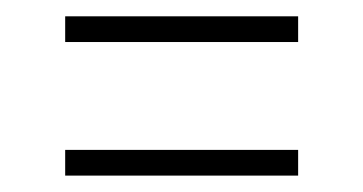

<svg xmlns="http://www.w3.org/2000/svg" viewBox="-20 -448 441 233"><path d="M59.1 -397V-428.2H341.8V-397ZM59.1 -234.9V-266.1H341.8V-234.9Z"/></svg>

Font: Fira Sans Compressed UltraLight
Style: Regular
Weight: 200
Width: 1
Designer: Carrois Corporate & Edenspiekermann AG
Foundry: Carrois Corporate GbR & Edenspiekermann AG
Version: Version 4.203;PS 004.203;hotconv 1.0.88;makeotf.lib2.5.64775